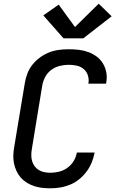

<svg xmlns="http://www.w3.org/2000/svg" viewBox="-20 -1009 640 1037"><path d="M253 8Q230 8 207.5 5.5Q185 3 164 -4Q143 -11 124.5 -22.5Q106 -34 92 -50Q78 -66 69 -85.5Q60 -105 55.5 -127Q51 -149 52 -172Q53 -195 57 -217L114 -560Q118 -586 128 -612Q138 -638 155.5 -660Q173 -682 196.5 -699Q220 -716 245.5 -726Q271 -736 298 -739.5Q325 -743 351 -743Q378 -743 405 -740Q432 -737 456.5 -728Q481 -719 501.5 -704Q522 -689 535.5 -667Q549 -645 554 -618.5Q559 -592 554 -565Q554 -563 553.5 -561Q553 -559 553 -557H457Q457 -558 457.5 -559Q458 -560 458 -562Q461 -583 454 -603.5Q447 -624 431 -637Q415 -650 394 -654.5Q373 -659 351 -659Q327 -659 302.5 -653Q278 -647 257 -631.5Q236 -616 224 -593Q212 -570 208 -546L152 -204Q149 -187 149 -170.5Q149 -154 153.5 -138.5Q158 -123 167.5 -110.5Q177 -98 190.5 -90Q204 -82 220 -79Q236 -76 253 -76Q276 -76 300 -82Q324 -88 344.5 -103Q365 -118 378 -139.5Q391 -161 395 -185H491Q486 -158 475.5 -132Q465 -106 448 -83Q431 -60 408.5 -41.5Q386 -23 359.5 -12Q333 -1 306 3.5Q279 8 253 8ZM323 -802 214 -926 297 -984 385 -863 513 -989 583 -921 430 -802Z"/></svg>

Font: Iosevka Curly MdExObl
Style: Regular
Weight: 500
Width: 7
Italic angle: -9°
Monospace: yes
Designer: Belleve Invis
Foundry: Belleve Invis
Version: Version 11.1.0; ttfautohint (v1.8.3)